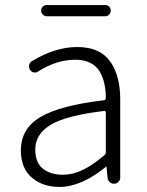

<svg xmlns="http://www.w3.org/2000/svg" viewBox="-20 -735 587 768"><path d="M217.8 12.7Q150.4 12.7 106.9 -24.9Q63.5 -62.5 63.5 -133.8Q63.5 -220.7 142.1 -267.1Q220.7 -313.5 395.5 -334Q403.3 -335 403.3 -343.8Q403.3 -374 397.5 -399.4Q392.6 -424.8 379.4 -447.8Q366.2 -470.7 341.3 -483.4Q316.4 -496.1 281.2 -496.1Q206.1 -496.1 132.8 -449.2Q125 -443.4 115.2 -445.3Q105.5 -447.3 99.6 -456.1Q94.7 -464.8 96.7 -475.1Q98.6 -485.4 107.4 -490.2Q200.2 -546.9 289.1 -546.9Q378.9 -546.9 419.9 -490.2Q460.9 -433.6 460.9 -337.9V-24.4Q460.9 -14.6 453.6 -7.3Q446.3 0 436.5 0Q425.8 0 418.5 -6.8Q411.1 -13.7 410.2 -24.4L406.2 -67.4Q406.2 -68.4 405.3 -68.4Q404.3 -68.4 403.3 -67.4Q304.7 12.7 217.8 12.7ZM230.5 -36.1Q271.5 -36.1 311 -55.2Q350.6 -74.2 397.5 -114.3Q403.3 -119.1 403.3 -126V-285.2Q403.3 -292 395.5 -291Q246.1 -273.4 183.6 -236.3Q121.1 -199.2 121.1 -136.7Q121.1 -85 151.4 -60.5Q181.6 -36.1 230.5 -36.1ZM168 -669.9Q158.2 -669.9 151.4 -676.8Q144.5 -683.6 144.5 -692.9Q144.5 -702.1 151.4 -708.5Q158.2 -714.8 168 -714.8H400.4Q410.2 -714.8 416.5 -708.5Q422.9 -702.1 422.9 -692.9Q422.9 -683.6 416.5 -676.8Q410.2 -669.9 400.4 -669.9Z"/></svg>

Font: Gen Jyuu Gothic P Light
Style: Regular
Weight: 200
Designer: [Source Han Sans]
Ryoko NISHIZUKA  (kana & ideographs); Paul D. Hunt (Latin, Greek & Cyrillic); Wenlong ZHANG  (bopomofo
Version: Version 1.002.20150607